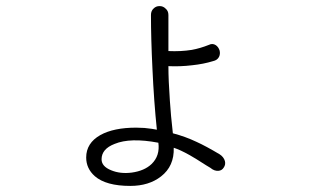

<svg xmlns="http://www.w3.org/2000/svg" viewBox="-20 -651 1040 634"><path d="M478.5 -601.6Q478.5 -524.4 483.4 -423.8Q488.3 -315.4 498 -222.7L481.4 -225.6Q465.8 -227.5 457 -228.5Q442.4 -229.5 429.7 -229.5Q355.5 -229.5 311.5 -205.1Q264.6 -178.7 264.6 -130.9Q264.6 -94.7 293 -69.3Q330.1 -37.1 410.2 -37.1Q471.7 -37.1 511.7 -68.4Q555.7 -102.5 553.7 -163.1Q575.2 -156.2 606.4 -138.7Q624 -128.9 660.2 -105.5L674.8 -96.7Q687.5 -85.9 701.2 -86.9Q712.9 -87.9 718.8 -97.7Q725.6 -107.4 722.7 -119.1Q718.8 -132.8 705.1 -141.6Q659.2 -168.9 628.9 -182.6Q591.8 -200.2 550.8 -210.9Q543.9 -271.5 541 -317.4Q536.1 -386.7 536.1 -432.6Q574.2 -430.7 614.3 -435.5Q652.3 -439.5 683.6 -449.2Q697.3 -452.1 703.1 -462.9Q708 -472.7 705.1 -484.4Q701.2 -496.1 692.4 -502Q681.6 -508.8 669.9 -502.9Q640.6 -491.2 613.3 -486.3Q577.1 -480.5 536.1 -482.4V-601.6Q536.1 -615.2 526.4 -623Q518.6 -630.9 506.8 -630.9Q495.1 -630.9 487.3 -623Q478.5 -615.2 478.5 -601.6ZM502.9 -179.7Q508.8 -136.7 480.5 -109.4Q457 -86.9 415 -81.1Q377 -76.2 346.7 -88.9Q315.4 -101.6 315.4 -125Q315.4 -159.2 358.4 -175.8Q410.2 -197.3 502.9 -179.7Z"/></svg>

Font: GulimChe
Style: Regular
Weight: 400
Monospace: yes
Version: Version 2.21